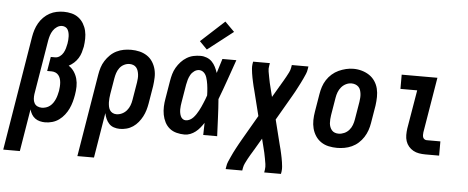

<svg xmlns="http://www.w3.org/2000/svg" viewBox="-87 -924 3146 1290"><g transform="rotate(5 1486.0 -278.5)"><path d="M-28 215 99 -557Q103 -581 110.5 -604.5Q118 -628 130.5 -650Q143 -672 161.5 -690.5Q180 -709 202 -721Q224 -733 248.5 -738Q273 -743 297 -743Q324 -743 350 -736.5Q376 -730 396.5 -714.5Q417 -699 430.5 -676.5Q444 -654 450 -628.5Q456 -603 455.5 -575.5Q455 -548 451 -521Q447 -501 441 -481Q435 -461 423.5 -442.5Q412 -424 396 -409.5Q380 -395 361 -385Q383 -371 397.5 -349.5Q412 -328 419 -302.5Q426 -277 425.5 -249Q425 -221 420 -193Q416 -169 409.5 -145.5Q403 -122 392.5 -99.5Q382 -77 366 -56.5Q350 -36 329.5 -21Q309 -6 284.5 1Q260 8 236 8Q218 8 200 3.5Q182 -1 168 -11.5Q154 -22 145 -37Q136 -52 131 -70L84 215ZM205 -88Q219 -88 233.5 -92.5Q248 -97 260 -106.5Q272 -116 280.5 -128.5Q289 -141 295 -155Q301 -169 304.5 -183Q308 -197 311 -211Q313 -225 314 -239Q315 -253 314 -266.5Q313 -280 309 -293Q305 -306 296.5 -316.5Q288 -327 275.5 -332Q263 -337 250 -337H220L236 -433H265Q282 -433 296.5 -443.5Q311 -454 319.5 -469Q328 -484 332.5 -500Q337 -516 340 -532Q342 -544 343 -556.5Q344 -569 343.5 -581Q343 -593 340.5 -604.5Q338 -616 332.5 -626Q327 -636 316.5 -641.5Q306 -647 294 -647Q276 -647 260 -636.5Q244 -626 233.5 -610Q223 -594 217.5 -576.5Q212 -559 209 -542L148 -174Q146 -158 147 -142.5Q148 -127 155 -114Q162 -101 175.5 -94.5Q189 -88 205 -88Z M472 215 564 -342Q568 -367 575.5 -391Q583 -415 597 -437Q611 -459 630 -477.5Q649 -496 672.5 -507.5Q696 -519 720.5 -523.5Q745 -528 770 -528Q799 -528 826.5 -521.5Q854 -515 877 -500Q900 -485 915 -462Q930 -439 937 -412Q944 -385 943 -356Q942 -327 938 -298L918 -178Q914 -155 907.5 -133Q901 -111 890 -90Q879 -69 863.5 -50Q848 -31 828 -17.5Q808 -4 785 2Q762 8 740 8Q719 8 699.5 1.5Q680 -5 667 -19Q654 -33 646 -51Q638 -69 634 -89L584 215ZM708 -88Q728 -88 746.5 -97Q765 -106 778 -121.5Q791 -137 798 -155.5Q805 -174 808 -193L828 -313Q830 -327 831 -340Q832 -353 830.5 -366Q829 -379 825 -391.5Q821 -404 813 -413.5Q805 -423 793 -427.5Q781 -432 768 -432Q749 -432 731 -423Q713 -414 701 -398Q689 -382 683 -363.5Q677 -345 674 -327L656 -220Q654 -206 652.5 -192Q651 -178 651.5 -164Q652 -150 654.5 -136.5Q657 -123 663.5 -112Q670 -101 682 -94.5Q694 -88 708 -88Z M1176 8Q1149 8 1122 1Q1095 -6 1075 -22.5Q1055 -39 1043 -62.5Q1031 -86 1026 -112.5Q1021 -139 1022 -167Q1023 -195 1028 -222L1048 -342Q1052 -366 1058.5 -389Q1065 -412 1077.5 -433.5Q1090 -455 1107 -473.5Q1124 -492 1145.5 -505Q1167 -518 1190.5 -523Q1214 -528 1238 -528Q1260 -528 1280.5 -520Q1301 -512 1315.5 -497Q1330 -482 1339.5 -463Q1349 -444 1356 -423Q1363 -448 1371 -472Q1379 -496 1386 -520H1480Q1456 -452 1432.5 -384.5Q1409 -317 1383 -249Q1388 -187 1390.5 -124.5Q1393 -62 1396 0H1302Q1303 -20 1303 -40.5Q1303 -61 1304 -82Q1293 -65 1279.5 -48.5Q1266 -32 1250 -19.5Q1234 -7 1215 0.5Q1196 8 1176 8ZM1176 -88Q1190 -88 1203.5 -95Q1217 -102 1227 -113Q1237 -124 1245 -136Q1253 -148 1260 -161Q1267 -174 1273 -187Q1279 -200 1284.5 -213.5Q1290 -227 1295.5 -240.5Q1301 -254 1305 -267Q1305 -279 1304 -291.5Q1303 -304 1302 -316.5Q1301 -329 1299 -341Q1297 -353 1294.5 -365Q1292 -377 1288 -388.5Q1284 -400 1277.5 -409.5Q1271 -419 1260.5 -425.5Q1250 -432 1238 -432Q1220 -432 1204.5 -421Q1189 -410 1180 -394Q1171 -378 1166 -361Q1161 -344 1158 -327L1138 -207Q1136 -195 1134.5 -183Q1133 -171 1133 -158.5Q1133 -146 1135 -134.5Q1137 -123 1141.5 -112.5Q1146 -102 1155 -95Q1164 -88 1176 -88ZM1276 -574 1225 -626 1384 -772 1448 -708Z M1472 215 1475 197Q1477 180 1484 164Q1491 148 1498 132.5Q1505 117 1512.5 101.5Q1520 86 1528.5 70.5Q1537 55 1545 40Q1553 25 1562 10L1660 -159L1618 -327Q1614 -341 1610.5 -355.5Q1607 -370 1604 -384Q1601 -398 1598 -412.5Q1595 -427 1593 -441.5Q1591 -456 1589.5 -471Q1588 -486 1590 -502L1593 -520H1706L1703 -502Q1699 -482 1702.5 -463Q1706 -444 1709.5 -425Q1713 -406 1717 -387.5Q1721 -369 1726 -351L1740 -295L1780 -363Q1782 -367 1784.5 -371Q1787 -375 1790 -379V-380Q1799 -395 1807.5 -409.5Q1816 -424 1824.5 -439.5Q1833 -455 1840.5 -470Q1848 -485 1851 -502L1854 -520H1966L1963 -502Q1961 -485 1954 -469Q1947 -453 1940 -437.5Q1933 -422 1925 -406.5Q1917 -391 1909 -375.5Q1901 -360 1893 -345Q1885 -330 1876 -315L1778 -146L1820 22Q1824 36 1827.5 50.5Q1831 65 1834 79Q1837 93 1840 107.5Q1843 122 1845 136.5Q1847 151 1848.5 166Q1850 181 1848 197L1845 215H1732L1735 197Q1738 177 1735 158Q1732 139 1728.5 120Q1725 101 1721 82.5Q1717 64 1712 46L1698 -10L1658 58Q1656 62 1653.5 66Q1651 70 1648 74V75Q1639 90 1630 104.5Q1621 119 1613 134.5Q1605 150 1597.5 165Q1590 180 1587 197L1584 215Z M2205 8Q2176 8 2148 2Q2120 -4 2097 -19.5Q2074 -35 2059 -58Q2044 -81 2037 -108Q2030 -135 2030.5 -164Q2031 -193 2036 -222L2056 -342Q2060 -367 2068 -391.5Q2076 -416 2090.5 -438.5Q2105 -461 2125.5 -479Q2146 -497 2170 -508Q2194 -519 2219 -525Q2244 -531 2269 -531Q2299 -531 2326.5 -523Q2354 -515 2376.5 -500Q2399 -485 2414.5 -462Q2430 -439 2436.5 -412Q2443 -385 2442.5 -356Q2442 -327 2438 -298L2418 -178Q2414 -153 2405.5 -128.5Q2397 -104 2382.5 -81.5Q2368 -59 2348 -41Q2328 -23 2304 -12Q2280 -1 2254.5 3.5Q2229 8 2205 8ZM2207 -88Q2226 -88 2245 -96.5Q2264 -105 2277.5 -120.5Q2291 -136 2298 -155Q2305 -174 2308 -193L2328 -313Q2330 -327 2331 -340.5Q2332 -354 2330.5 -367Q2329 -380 2325 -392.5Q2321 -405 2312 -414Q2303 -423 2290.5 -427.5Q2278 -432 2265 -432Q2245 -432 2227 -423Q2209 -414 2196 -398.5Q2183 -383 2176 -364.5Q2169 -346 2166 -327L2146 -207Q2144 -193 2143 -179.5Q2142 -166 2143 -153Q2144 -140 2148.5 -128Q2153 -116 2161 -106.5Q2169 -97 2181 -92.5Q2193 -88 2207 -88Z M2800 0Q2778 0 2757 -3.5Q2736 -7 2718 -17Q2700 -27 2687 -42.5Q2674 -58 2667.5 -77.5Q2661 -97 2661 -119Q2661 -141 2664 -163L2708 -424H2595V-520H2836L2774 -147Q2773 -138 2773 -129.5Q2773 -121 2775.5 -113.5Q2778 -106 2785 -101Q2792 -96 2800 -96H2893V0Z"/></g></svg>

Font: Iosevka Gothic
Style: Bold Italic
Weight: 700
Italic angle: -9°
Monospace: yes
Designer: Belleve Invis
Foundry: Belleve Invis
Version: Version 15.5.1; ttfautohint (v1.8.4)